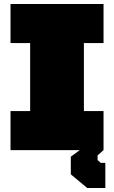

<svg xmlns="http://www.w3.org/2000/svg" viewBox="-20 -757 575 968"><path d="M420 191 337 122V33L382 0H33V-197H132V-540H33V-737H502V-540H403V-197H502V0L472 26V50L488 64H511V191Z"/></svg>

Font: Tomorrow ExtraBold
Style: Regular
Weight: 800
Designer: Tony de Marco, Monica Rizzolli
Foundry: Just in Type
Version: Version 2.002